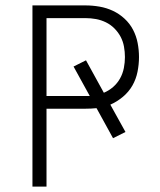

<svg xmlns="http://www.w3.org/2000/svg" viewBox="-20 -690 590 710"><path d="M100 0V-670H296Q322 -670 348 -665.5Q374 -661 397.5 -650Q421 -639 440.5 -621Q460 -603 472 -580Q484 -557 489 -531Q494 -505 494 -479Q494 -452 488.5 -424.5Q483 -397 469.5 -373.5Q456 -350 434.5 -332Q413 -314 388 -303L444 -202L398 -179L337 -290Q327 -289 316.5 -288.5Q306 -288 296 -288H152V0ZM312 -335 252 -444 298 -467 364 -347Q383 -355 398.5 -368.5Q414 -382 424 -400Q434 -418 438 -438.5Q442 -459 442 -479Q442 -498 438.5 -517.5Q435 -537 426 -554Q417 -571 403 -585Q389 -599 371.5 -607.5Q354 -616 335 -619.5Q316 -623 296 -623H152V-335Z"/></svg>

Font: Lode Dark
Style: Regular
Weight: 400
Monospace: yes
Designer: Belleve Invis
Foundry: Belleve Invis
Version: Version 29.2.0; ttfautohint (v1.8.3)